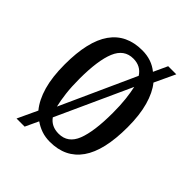

<svg xmlns="http://www.w3.org/2000/svg" viewBox="-178 -678 820 820"><g transform="rotate(45 232.0 -268.0)"><path d="M102 -50Q73 -85 57.5 -139Q42 -193 42 -269Q42 -409 90.5 -477.5Q139 -546 234 -546Q291 -546 331 -513L360 -576H409L365 -482Q392 -449 407 -395.5Q422 -342 422 -269Q422 -128 373.5 -59Q325 10 231 10Q203 10 180 2Q157 -6 137 -20L109 40H60ZM300 -458Q277 -494 232 -494Q177 -494 153.5 -437.5Q130 -381 130 -269Q130 -222 134.5 -184.5Q139 -147 146 -118ZM233 -41Q289 -41 311.5 -98.5Q334 -156 334 -268Q334 -313 330 -348.5Q326 -384 320 -411L166 -73Q189 -41 233 -41Z"/></g></svg>

Font: Noto Serif Ethiopic ExtraCondensed
Style: Regular
Weight: 400
Width: 2
Designer: Monotype Design Team
Foundry: Monotype Imaging Inc.
Version: Version 2.102; ttfautohint (v1.8.4.7-5d5b)